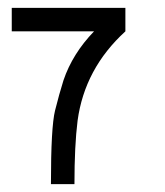

<svg xmlns="http://www.w3.org/2000/svg" viewBox="-20 -470 420 490"><path d="M10 -450H300V-390Q196 -295 178 -162Q170 -98 170 0H110Q110 -146 120.5 -188Q131 -230 142 -265Q165 -333 220 -390H10Z"/></svg>

Font: SOV_Station
Style: Bold
Weight: 700
Version: Version 1.00